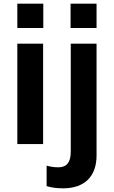

<svg xmlns="http://www.w3.org/2000/svg" viewBox="-20 -782 618 1042"><path d="M74 -630H215V-762H74ZM363 -630H504V-762H363ZM74 0H214V-545H74ZM323 240C438 240 504 176 504 62V-545H364V42C364 97 343 126 297 126C275 126 254 123 233 117V228C258 236 288 240 323 240Z"/></svg>

Font: Kathrein 75 Bold
Style: Regular
Weight: 700
Designer: Lazydogs Typefoundry, based on Open Sans by Ascender Corporation
Foundry: Lazydogs Typefoundry
Version: Version 1.003;PS 001.003;hotconv 1.0.88;makeotf.lib2.5.64775